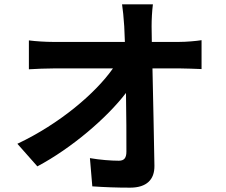

<svg xmlns="http://www.w3.org/2000/svg" viewBox="-20 -821 1040 884"><path d="M684 -801H542C546 -775 549 -743 552 -700C553 -678 554 -654 555 -628H224C190 -628 142 -631 113 -635V-502C148 -504 191 -506 227 -506H500C420 -392 255 -251 60 -159L152 -55C310 -139 472 -278 560 -393C562 -290 562 -190 562 -123C562 -94 552 -81 527 -81C493 -81 439 -85 394 -93L405 37C462 41 518 43 579 43C655 43 692 6 691 -58C689 -193 685 -360 682 -506H811C838 -506 876 -504 908 -503V-636C884 -632 837 -628 804 -628H679C679 -654 678 -678 678 -700C678 -731 680 -770 684 -801Z"/></svg>

Font: DAIFUKU Sans JP
Style: Bold
Weight: 700
Designer: Original font ‘Source Han Sans JP’ : Ryoko NISHIZUKA  (kana, bopomofo & ideographs); Paul D. Hunt (Latin, Greek & Cyrill
Foundry: Daifuku
Version: Version 1.001